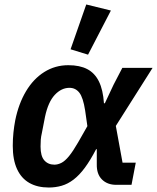

<svg xmlns="http://www.w3.org/2000/svg" viewBox="-20 -825 701 857"><path d="M586 -99 567 0H499Q459 0 435 -24Q411 -48 412 -92V-159H409Q383 -109 358.5 -76Q334 -43 308.5 -23.5Q283 -4 255.5 4Q228 12 198 12Q147 12 111 -8.5Q75 -29 56 -70.5Q37 -112 37 -174Q37 -205 40 -233.5Q43 -262 48 -288Q63 -362 96 -417.5Q129 -473 177.5 -503.5Q226 -534 285 -534Q336 -534 369.5 -516.5Q403 -499 421.5 -461.5Q440 -424 444 -364H448L487 -447L526 -522H661L497 -263L527 -99ZM223 -90Q238 -90 254 -98Q270 -106 288 -128Q306 -150 329 -190L370 -262L360 -332Q351 -390 334 -411.5Q317 -433 290 -433Q254 -433 224.5 -401.5Q195 -370 181 -304L167 -232Q163 -215 162 -201.5Q161 -188 161 -171Q161 -128 178 -109Q195 -90 223 -90ZM475 -778 373 -581 295 -605 365 -805Z"/></svg>

Font: IBM Plex Sans SemiBold
Style: Italic
Weight: 600
Italic angle: -11.31°
Designer: Mike Abbink, Paul van der Laan, Pieter van Rosmalen
Foundry: Bold Monday
Version: Version 3.201